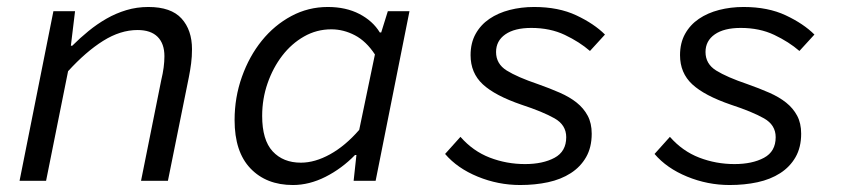

<svg xmlns="http://www.w3.org/2000/svg" viewBox="-20 -518 2440 550"><path d="M36 0 133 -486H195L183 -387H187Q209 -409 233.5 -429Q258 -449 285 -464.5Q312 -480 342 -489Q372 -498 405 -498Q470 -498 500 -465Q530 -432 530 -377Q530 -356 527.5 -336.5Q525 -317 521 -297L461 0H384L442 -289Q451 -326 451 -357Q451 -393 431.5 -412.5Q412 -432 374 -432Q325 -432 275.5 -401Q226 -370 175 -314L112 0Z M819 12Q743 12 697.5 -35.5Q652 -83 652 -174Q652 -239 673 -298Q694 -357 730 -401.5Q766 -446 814.5 -472Q863 -498 919 -498Q971 -498 1009.5 -478Q1048 -458 1068 -425H1072L1091 -486H1153L1056 0H993L1001 -74H997Q959 -35 912.5 -11.5Q866 12 819 12ZM842 -52Q882 -52 925.5 -76Q969 -100 1009 -146L1054 -362Q1029 -400 996.5 -417Q964 -434 929 -434Q887 -434 851 -413.5Q815 -393 788.5 -358.5Q762 -324 746.5 -279.5Q731 -235 731 -186Q731 -117 761 -84.5Q791 -52 842 -52Z M1470 12Q1407 12 1348.5 -12Q1290 -36 1255 -77L1299 -126Q1335 -85 1383 -66.5Q1431 -48 1484 -48Q1535 -48 1568.5 -66Q1602 -84 1602 -125Q1602 -160 1568.5 -179Q1535 -198 1474 -218Q1398 -244 1363 -276.5Q1328 -309 1328 -360Q1328 -395 1342.5 -421Q1357 -447 1382 -464Q1407 -481 1440 -489.5Q1473 -498 1510 -498Q1580 -498 1631 -474Q1682 -450 1713 -419L1670 -372Q1640 -398 1598 -418Q1556 -438 1502 -438Q1454 -438 1427.5 -419.5Q1401 -401 1401 -369Q1401 -335 1431.5 -316Q1462 -297 1521 -277Q1555 -265 1583.5 -252.5Q1612 -240 1632 -224Q1652 -208 1663.5 -186.5Q1675 -165 1675 -135Q1675 -96 1659 -68Q1643 -40 1615 -22Q1587 -4 1550 4Q1513 12 1470 12Z M2070 12Q2007 12 1948.5 -12Q1890 -36 1855 -77L1899 -126Q1935 -85 1983 -66.5Q2031 -48 2084 -48Q2135 -48 2168.5 -66Q2202 -84 2202 -125Q2202 -160 2168.5 -179Q2135 -198 2074 -218Q1998 -244 1963 -276.5Q1928 -309 1928 -360Q1928 -395 1942.5 -421Q1957 -447 1982 -464Q2007 -481 2040 -489.5Q2073 -498 2110 -498Q2180 -498 2231 -474Q2282 -450 2313 -419L2270 -372Q2240 -398 2198 -418Q2156 -438 2102 -438Q2054 -438 2027.5 -419.5Q2001 -401 2001 -369Q2001 -335 2031.5 -316Q2062 -297 2121 -277Q2155 -265 2183.5 -252.5Q2212 -240 2232 -224Q2252 -208 2263.5 -186.5Q2275 -165 2275 -135Q2275 -96 2259 -68Q2243 -40 2215 -22Q2187 -4 2150 4Q2113 12 2070 12Z"/></svg>

Font: Source Code Pro
Style: Italic
Weight: 400
Italic angle: -11°
Monospace: yes
Designer: Paul D. Hunt, Teo Tuominen
Foundry: Adobe Systems Incorporated
Version: Version 1.050;PS 1.000;hotconv 16.6.51;makeotf.lib2.5.65220